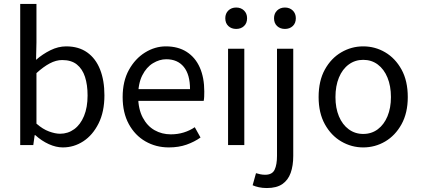

<svg xmlns="http://www.w3.org/2000/svg" viewBox="-20 -732 2124 969"><path d="M297 12Q263 12 226.5 -4.5Q190 -21 158 -50H155L148 0H82V-712H164V-518L162 -430Q195 -459 234.5 -478.5Q274 -498 314 -498Q377 -498 420 -467.5Q463 -437 485 -381.5Q507 -326 507 -251Q507 -168 477.5 -109Q448 -50 400.5 -19Q353 12 297 12ZM283 -57Q323 -57 354.5 -80Q386 -103 404 -146.5Q422 -190 422 -250Q422 -304 409 -344Q396 -384 368 -406.5Q340 -429 294 -429Q263 -429 231 -412Q199 -395 164 -363V-108Q196 -80 227.5 -68.5Q259 -57 283 -57Z M832 12Q767 12 714 -18.5Q661 -49 630 -106Q599 -163 599 -242Q599 -322 630.5 -379Q662 -436 712 -467Q762 -498 817 -498Q879 -498 922.5 -470Q966 -442 988.5 -391Q1011 -340 1011 -270Q1011 -257 1010.5 -244.5Q1010 -232 1008 -223H659L658 -282H939Q939 -356 907.5 -394.5Q876 -433 819 -433Q785 -433 752 -413Q719 -393 698 -351.5Q677 -310 677 -244Q678 -181 700.5 -138.5Q723 -96 760 -75Q797 -54 842 -54Q877 -54 907.5 -63.5Q938 -73 963 -90L992 -38Q961 -16 921.5 -2Q882 12 832 12Z M1131 0V-486H1213V0ZM1172 -586Q1148 -586 1132.5 -600.5Q1117 -615 1117 -640Q1117 -664 1132.5 -679Q1148 -694 1172 -694Q1196 -694 1211.5 -679Q1227 -664 1227 -640Q1227 -615 1211.5 -600.5Q1196 -586 1172 -586Z M1327 217Q1305 217 1286.5 213Q1268 209 1255 203L1272 142Q1281 145 1293.5 147.5Q1306 150 1318 150Q1354 150 1366 124.5Q1378 99 1378 55V-486H1460V55Q1460 104 1447 140.5Q1434 177 1405 197Q1376 217 1327 217ZM1418 -586Q1394 -586 1378.5 -600.5Q1363 -615 1363 -640Q1363 -664 1378.5 -679Q1394 -694 1418 -694Q1442 -694 1457.5 -679Q1473 -664 1473 -640Q1473 -615 1457.5 -600.5Q1442 -586 1418 -586Z M1813 12Q1754 12 1702.5 -18Q1651 -48 1619.5 -105Q1588 -162 1588 -242Q1588 -324 1619.5 -381Q1651 -438 1702.5 -468Q1754 -498 1813 -498Q1873 -498 1924 -468Q1975 -438 2006.5 -381Q2038 -324 2038 -242Q2038 -162 2006.5 -105Q1975 -48 1924 -18Q1873 12 1813 12ZM1813 -56Q1855 -56 1886.5 -79.5Q1918 -103 1935.5 -145Q1953 -187 1953 -242Q1953 -298 1935.5 -340.5Q1918 -383 1886.5 -406.5Q1855 -430 1813 -430Q1772 -430 1740 -406.5Q1708 -383 1690.5 -340.5Q1673 -298 1673 -242Q1673 -187 1690.5 -145Q1708 -103 1740 -79.5Q1772 -56 1813 -56Z"/></svg>

Font: Mada
Style: Regular
Weight: 400
Designer: Khaled Hosny
Version: Version 1.5